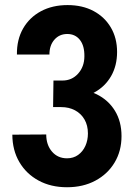

<svg xmlns="http://www.w3.org/2000/svg" viewBox="-20 -748 554 775"><path d="M250.5 7.8Q185.5 7.8 135.9 -19.1Q86.2 -46 58.2 -93.7Q30.1 -141.5 29.8 -204.4L166.6 -205.2Q166.6 -163 189.9 -136Q213.2 -109 250.5 -109Q276.3 -109 295.3 -122.6Q314.3 -136.2 324.6 -159Q334.9 -181.9 334.9 -209.2Q334.9 -241.9 321 -265.8Q307.2 -289.7 282.8 -302.7Q258.5 -315.7 227.1 -315.7H194.3L195.8 -422.9H232.1Q270.1 -422.9 295.2 -450.7Q320.3 -478.6 320.6 -520Q321.4 -562.9 302.6 -586.9Q283.8 -610.8 251.5 -610.8Q219.9 -610.8 199.7 -588Q179.5 -565.1 179.5 -528H48.3Q47.5 -587.9 73.2 -632.9Q98.9 -677.8 145.3 -702.7Q191.7 -727.5 252.6 -727.5Q312.5 -727.5 357.5 -703.6Q402.4 -679.6 427.5 -636.9Q452.6 -594.2 452.6 -538.2Q452.6 -482.7 428.3 -440.5Q404 -398.4 360.7 -374.8Q317.4 -351.3 260.5 -352.2V-388.8Q322.8 -390.7 370.1 -367.5Q417.4 -344.2 443.9 -300.9Q470.5 -257.5 470.5 -198.5Q470.5 -138.3 442.4 -91.7Q414.4 -45.1 364.8 -18.7Q315.2 7.8 250.5 7.8Z"/></svg>

Font: Reddit Sans Condensed
Style: Regular
Weight: 400
Designer: Stephen Hutchings
Foundry: Reddit
Version: Version 1.014